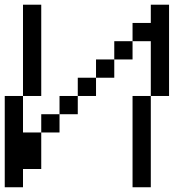

<svg xmlns="http://www.w3.org/2000/svg" viewBox="-20 -789 809 809"><path d="M538.5 0V-153.8V-384.6H615.4V-615.4H538.5V-692.3H615.4V-769.2H692.3V-384.6H615.4V0ZM0 0V-384.6H76.9V-769.2H153.8V-384.6H76.9V-230.8H153.8V-307.7H230.8V-384.6H307.7V-461.5H384.6V-538.5H461.5V-615.4H538.5V-538.5H461.5V-461.5H384.6V-384.6H307.7V-307.7H230.8V-230.8H153.8V-76.9H76.9V0Z"/></svg>

Font: Mintsoda - Lime Green 13x16
Style: Regular
Weight: 400
Designer: Mintsoda-15
Version: Version 1.0